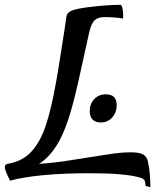

<svg xmlns="http://www.w3.org/2000/svg" viewBox="-39 -738 656 798"><path d="M586 40 566 35Q565 17 561 10.5Q557 4 542 0Q483 -18 332 -18Q227 -18 141.5 -10Q56 -2 3 13Q-19 -29 -19 -44Q-19 -56 -3 -58Q55 -68 92 -108.5Q129 -149 151.5 -217Q174 -285 193 -391Q202 -439 212 -505.5Q222 -572 227 -601Q225 -585 237 -669Q239 -685 257 -693Q279 -703 347 -710.5Q415 -718 462 -718Q467 -717 470 -703Q473 -689 473 -674Q473 -664 472 -661Q455 -664 434 -665.5Q413 -667 397 -667Q368 -667 354.5 -654Q341 -641 333 -609L312 -514Q282 -374 265 -310Q236 -200 201.5 -142Q167 -84 123 -57Q185 -61 251 -71.5Q317 -82 330 -84Q398 -95 434.5 -100Q471 -105 502 -105Q542 -105 557 -95.5Q572 -86 576 -66Q586 -18 586 40ZM334 -276Q334 -306 352.5 -326Q371 -346 401 -346Q446 -346 446 -301Q446 -271 427.5 -250Q409 -229 379 -229Q358 -229 346 -241Q334 -253 334 -276Z"/></svg>

Font: Charmonman
Style: Bold
Weight: 700
Designer: Ekaluck Peanpanawate
Foundry: Cadson Demak Co.,Ltd.
Version: Version 1.000; ttfautohint (v1.6)